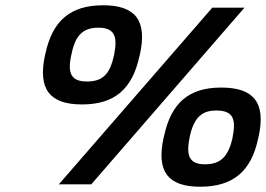

<svg xmlns="http://www.w3.org/2000/svg" viewBox="-20 -699 1009 728"><path d="M602 -183 600 -175C573 -49 616 9 739 9C863 9 933 -49 959 -175L961 -183C988 -309 943 -367 819 -367C696 -367 629 -309 602 -183ZM150 -487C124 -361 168 -303 291 -303C414 -303 482 -361 509 -487L511 -495C538 -621 494 -679 371 -679C247 -679 179 -621 152 -495ZM203 0H326L907 -670H785ZM250 -489 251 -493C265 -564 294 -594 353 -594C412 -594 427 -564 413 -493L412 -489C397 -418 369 -390 310 -390C251 -390 235 -419 250 -489ZM699 -177V-180C715 -251 743 -280 800 -280C860 -280 877 -252 862 -180V-177C846 -106 817 -76 757 -76C700 -76 684 -106 699 -177Z"/></svg>

Font: LT Wave Text Bold Italic
Style: Regular
Weight: 700
Designer: Daniel Lyons
Version: Version 2.5 (Glyphs App)